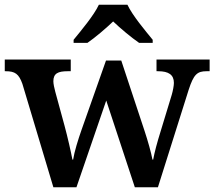

<svg xmlns="http://www.w3.org/2000/svg" viewBox="-22 -786 900 806"><path d="M287 -619V-606H345C377 -628 423 -667 453 -696C483 -667 530 -628 562 -606H619V-619C588 -657 534 -721 513 -766H393C372 -721 318 -657 287 -619ZM72 -434 202 0H299L424 -364L544 0H641L770 -409C791 -474 806 -487 845 -487H858V-536H635V-487H642C686 -487 708 -472 708 -438C708 -427 704 -405 699 -388L653 -237C637 -186 627 -148 621 -116H618C613 -144 598 -197 585 -236L487 -532H423L320 -240C306 -200 290 -149 285 -116H282C276 -148 262 -210 249 -258L210 -401C206 -416 202 -434 202 -445C202 -478 222 -487 262 -487H275V-536H-2V-487H2C41 -487 57 -476 72 -434Z"/></svg>

Font: Noto Serif Lao SemiBold
Style: Regular
Weight: 600
Designer: Monotype Design Team
Foundry: Monotype Imaging Inc.
Version: Version 2.003